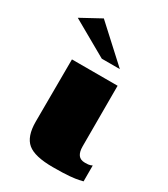

<svg xmlns="http://www.w3.org/2000/svg" viewBox="-188 -675 660 754"><g transform="rotate(30 141.5 -298.0)"><path d="M175 5Q93 5 60.5 -22Q28 -49 28 -116L29 -399H236V-124Q236 -99 245.5 -86Q255 -73 276 -73Q293 -73 299.5 -75.5Q306 -78 308 -79V-7Q303 -6 290.5 -3Q278 0 251 2.5Q224 5 175 5ZM129 -460 -33 -552 57 -601 211 -460Z"/></g></svg>

Font: Genos Thin Black
Style: Regular
Weight: 900
Version: Version 1.010